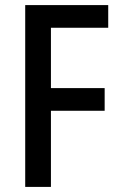

<svg xmlns="http://www.w3.org/2000/svg" viewBox="-20 -734 475 754"><path d="M180 0V-299H391V-388H180V-625H405V-714H79V0Z"/></svg>

Font: Noto Sans Gujarati UI Condensed Medium
Style: Regular
Weight: 500
Width: 3
Designer: Jelle Bosma - Monotype Design Team, Universal Thirst
Foundry: Monotype Imaging Inc.
Version: Version 2.106